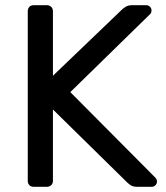

<svg xmlns="http://www.w3.org/2000/svg" viewBox="-20 -720 641 740"><path d="M110 0Q99 0 93 -6.5Q87 -13 87 -23V-676Q87 -687 93 -693.5Q99 -700 110 -700H160Q171 -700 177.5 -693.5Q184 -687 184 -676V-428L451 -684Q455 -688 464.5 -694Q474 -700 490 -700H544Q552 -700 558 -694Q564 -688 564 -680Q564 -672 560 -667L251 -365L580 -34Q585 -28 585 -20Q585 -12 579 -6Q573 0 565 0H509Q492 0 483 -6.5Q474 -13 470 -17L184 -298V-23Q184 -13 177.5 -6.5Q171 0 160 0Z"/></svg>

Font: DVN-Rubik
Style: Regular
Weight: 400
Designer: Hubert and Fischer
Foundry: Hubert & Fischer
Version: Version 2.102